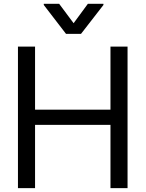

<svg xmlns="http://www.w3.org/2000/svg" viewBox="-20 -967 748 987"><path d="M72.3 0V-727.5H160.2V-403.3H547.9V-727.5H635.7V0H547.9V-325.2H160.2V0ZM284.2 -947.3 358.4 -847.7 431.6 -947.3H511.7V-941.4L396.5 -793H319.3L205.1 -941.4V-947.3Z"/></svg>

Font: Inter Display
Style: Regular
Weight: 400
Designer: Rasmus Andersson
Foundry: rsms
Version: Version 4.000;git-37864ae